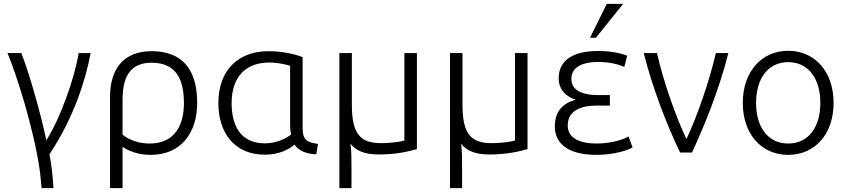

<svg xmlns="http://www.w3.org/2000/svg" viewBox="-20 -793 4408 998"><path d="M19 -517C64 -410 156 -126 187 95C191 127 194 157 196 185H258C254 126 249 67 237 9C368 -187 427 -388 451 -517H389C368 -389 295 -180 221 -64C189 -213 131 -416 91 -517Z M617 185V-30C640 -13 692 12 763 12C923 12 1005 -105 1005 -258C1005 -439 921 -527 768 -527C621 -527 552 -433 552 -290V185ZM617 -93V-274C617 -409 668 -467 768 -467C894 -467 936 -383 936 -257C936 -150 894 -47 758 -47C706 -47 656 -62 617 -93Z M1357 11C1429 11 1478 -14 1511 -41C1532 -10 1570 7 1624 9L1633 -45C1580 -53 1553 -61 1553 -127V-496C1527 -507 1456 -527 1376 -527C1219 -527 1115 -429 1115 -257C1115 -108 1194 11 1357 11ZM1381 -468C1432 -468 1479 -454 1488 -451V-141C1488 -124 1490 -109 1493 -94C1474 -78 1422 -48 1357 -48C1226 -48 1184 -146 1184 -257C1184 -394 1257 -468 1381 -468Z M1744 -517V185H1807V79C1807 42 1807 -3 1802 -46C1829 -11 1873 10 1949 10C2044 10 2108 -7 2147 -18V-517H2082V-63C2070 -58 2020 -49 1959 -49C1850 -49 1809 -101 1809 -248V-517Z M2319 -517V185H2382V79C2382 42 2382 -3 2377 -46C2404 -11 2448 10 2524 10C2619 10 2683 -7 2722 -18V-517H2657V-63C2645 -58 2595 -49 2534 -49C2425 -49 2384 -101 2384 -248V-517Z M3080 12C3176 12 3248 -14 3268 -27L3247 -84C3230 -72 3164 -47 3081 -47C2988 -47 2931 -78 2931 -141C2931 -230 3022 -244 3078 -244H3150V-299H3083C3037 -299 2950 -309 2950 -383C2950 -456 3030 -471 3088 -471C3164 -471 3209 -452 3225 -445L3240 -503C3221 -512 3167 -528 3090 -528C2958 -528 2884 -480 2884 -385C2884 -330 2920 -291 2972 -275C2907 -256 2864 -216 2864 -136C2864 -40 2943 12 3080 12ZM3047 -597H3078L3219 -773H3134Z M3326 -517C3374 -329 3446 -144 3515 0H3577C3644 -145 3718 -328 3766 -517H3701C3668 -374 3604 -188 3548 -70C3492 -188 3427 -374 3395 -517Z M4077 12C4215 12 4313 -95 4313 -258C4313 -421 4215 -529 4077 -529C3939 -529 3841 -421 3841 -258C3841 -95 3939 12 4077 12ZM4077 -470C4180 -470 4244 -387 4244 -258C4244 -129 4180 -47 4077 -47C3974 -47 3910 -129 3910 -258C3910 -387 3974 -470 4077 -470Z"/></svg>

Font: Repo Light
Style: Regular
Weight: 300
Designer: Stefan Peev
Foundry: Context Ltd
Version: Version 001.502